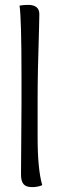

<svg xmlns="http://www.w3.org/2000/svg" viewBox="-20 -763 253 786"><path d="M66 -49 68 -335V-451Q68 -687 60 -740Q76 -743 95 -743Q141 -743 141 -705Q141 -701 140 -652Q134 -470 134 -358V-202Q134 -69 153 -5Q135 3 111 3Q87 3 76.5 -9Q66 -21 66 -49Z"/></svg>

Font: Overlock Mod
Style: Regular
Weight: 400
Designer: Dario Muhafara
Foundry: Dario Manuel Muhafara
Version: Version 1.001